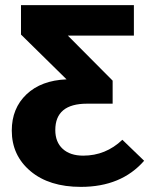

<svg xmlns="http://www.w3.org/2000/svg" viewBox="-20 -713 587 750"><path d="M458 -167 543 -85Q454 17 296 17Q172 17 99 -44.5Q26 -106 26 -203Q26 -290 83.5 -344.5Q141 -399 240 -403L62 -578V-693H503V-574H245L420 -398V-308H320Q196 -308 196 -205Q196 -158 225 -131.5Q254 -105 305 -105Q393 -105 458 -167Z"/></svg>

Font: Fira Sans
Style: Bold
Weight: 700
Designer: bBox Type GmbH & Carrois Corporate GbR & Edenspiekermann AG
Foundry: bBox Type GmbH & Carrois Corporate GbR & Edenspiekermann AG
Version: Version 4.301;PS 004.301;hotconv 1.0.88;makeotf.lib2.5.64775